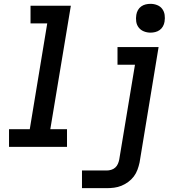

<svg xmlns="http://www.w3.org/2000/svg" viewBox="-20 -765 940 1000"><path d="M27 0V-92H135L226 -643H139V-735H349L242 -92H329V0ZM407 215V123H536Q547 123 559 119.5Q571 116 580 108Q589 100 594 88.5Q599 77 601 66L683 -428H592V-520H806L707 81Q703 100 696 119Q689 138 677 154Q665 170 648 182.5Q631 195 612.5 202.5Q594 210 574.5 212.5Q555 215 536 215ZM764 -595Q746 -595 729.5 -601.5Q713 -608 702.5 -621.5Q692 -635 689.5 -652.5Q687 -670 690 -688Q692 -701 698.5 -712.5Q705 -724 715.5 -731.5Q726 -739 738.5 -742Q751 -745 764 -745Q782 -745 798.5 -738.5Q815 -732 825 -718.5Q835 -705 837.5 -687.5Q840 -670 837 -652Q835 -639 828.5 -627.5Q822 -616 811.5 -608.5Q801 -601 788.5 -598Q776 -595 764 -595Z"/></svg>

Font: Iosevka Etoile SmBdObl
Style: Regular
Weight: 600
Italic angle: -9°
Designer: Belleve Invis
Foundry: Belleve Invis
Version: Version 15.5.2; ttfautohint (v1.8.4)